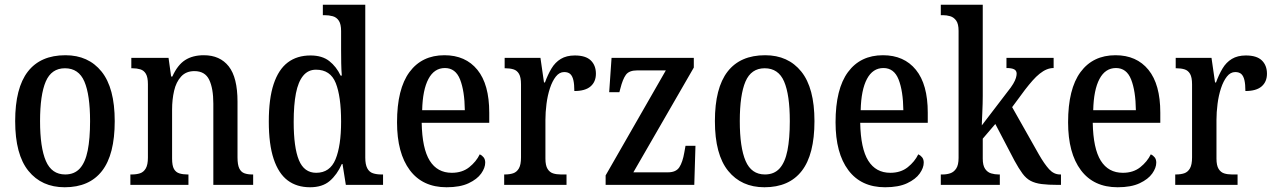

<svg xmlns="http://www.w3.org/2000/svg" viewBox="-20 -780 5378 810"><path d="M253 10Q156 10 100 -59Q44 -128 44 -269Q44 -409 97.5 -478Q151 -547 256 -547Q353 -547 408.5 -478Q464 -409 464 -269Q464 -128 410.5 -59Q357 10 253 10ZM255 -44Q294 -44 317 -69.5Q340 -95 350 -145Q360 -195 360 -269Q360 -380 336 -436Q312 -492 254 -492Q197 -492 173 -436Q149 -380 149 -269Q149 -158 173.5 -101Q198 -44 255 -44Z M530 0V-44H536Q556 -44 571 -49Q586 -54 595 -69.5Q604 -85 604 -115V-425Q604 -454 595.5 -468.5Q587 -483 572 -487.5Q557 -492 539 -492H534V-536H691L702 -457H707Q729 -506 761 -526.5Q793 -547 840 -547Q908 -547 945 -500Q982 -453 982 -351V-116Q982 -85 989.5 -69.5Q997 -54 1011 -49Q1025 -44 1043 -44H1048V0H880V-343Q880 -407 862.5 -443.5Q845 -480 800 -480Q765 -480 744 -457Q723 -434 714.5 -397Q706 -360 706 -318V-111Q706 -81 714 -67Q722 -53 737 -48.5Q752 -44 770 -44H775V0Z M1288 10Q1232 10 1193.5 -19Q1155 -48 1134.5 -109.5Q1114 -171 1114 -267Q1114 -364 1134.5 -425.5Q1155 -487 1194 -516.5Q1233 -546 1290 -546Q1339 -546 1369 -522.5Q1399 -499 1417 -461H1422Q1420 -485 1419.5 -513Q1419 -541 1419 -569V-649Q1419 -678 1409.5 -692.5Q1400 -707 1384 -711.5Q1368 -716 1349 -716H1342V-760H1521V-115Q1521 -86 1529.5 -70Q1538 -54 1553.5 -49Q1569 -44 1588 -44H1596V0H1439L1425 -88H1422Q1402 -43 1371 -16.5Q1340 10 1288 10ZM1314 -51Q1372 -51 1395.5 -108Q1419 -165 1419 -267Q1419 -373 1396.5 -429.5Q1374 -486 1313 -486Q1280 -486 1259 -460.5Q1238 -435 1228.5 -386.5Q1219 -338 1219 -266Q1219 -158 1241 -104.5Q1263 -51 1314 -51Z M1864 10Q1763 10 1709 -62Q1655 -134 1655 -264Q1655 -405 1707.5 -476Q1760 -547 1855 -547Q1944 -547 1994 -485.5Q2044 -424 2044 -305V-262H1759Q1761 -153 1793 -102Q1825 -51 1886 -51Q1930 -51 1959.5 -74.5Q1989 -98 2004 -129Q2013 -125 2020 -116.5Q2027 -108 2027 -94Q2027 -72 2010 -48Q1993 -24 1957 -7Q1921 10 1864 10ZM1941 -315Q1940 -396 1921 -444.5Q1902 -493 1857 -493Q1812 -493 1787.5 -447Q1763 -401 1761 -315Z M2107 0V-44H2110Q2130 -44 2145 -49Q2160 -54 2169 -69.5Q2178 -85 2178 -116V-424Q2178 -454 2169.5 -468.5Q2161 -483 2146 -487.5Q2131 -492 2112 -492H2109V-536H2260L2275 -432H2279Q2291 -465 2306.5 -491Q2322 -517 2346 -531.5Q2370 -546 2405 -546Q2451 -546 2472.5 -525Q2494 -504 2494 -469Q2494 -435 2471.5 -415.5Q2449 -396 2403 -396Q2403 -424 2399 -441.5Q2395 -459 2386 -467.5Q2377 -476 2360 -476Q2340 -476 2325 -457Q2310 -438 2300 -407.5Q2290 -377 2285.5 -341.5Q2281 -306 2281 -274V-111Q2281 -82 2290 -67.5Q2299 -53 2313.5 -48.5Q2328 -44 2346 -44H2370V0Z M2535 0V-40L2789 -483H2668Q2634 -483 2620.5 -464.5Q2607 -446 2597 -406L2593 -391H2550L2560 -536H2907V-495L2652 -53H2798Q2832 -53 2846 -74.5Q2860 -96 2867 -137L2872 -165H2914L2909 0Z M3205 10Q3108 10 3052 -59Q2996 -128 2996 -269Q2996 -409 3049.5 -478Q3103 -547 3208 -547Q3305 -547 3360.5 -478Q3416 -409 3416 -269Q3416 -128 3362.5 -59Q3309 10 3205 10ZM3207 -44Q3246 -44 3269 -69.5Q3292 -95 3302 -145Q3312 -195 3312 -269Q3312 -380 3288 -436Q3264 -492 3206 -492Q3149 -492 3125 -436Q3101 -380 3101 -269Q3101 -158 3125.5 -101Q3150 -44 3207 -44Z M3714 10Q3613 10 3559 -62Q3505 -134 3505 -264Q3505 -405 3557.5 -476Q3610 -547 3705 -547Q3794 -547 3844 -485.5Q3894 -424 3894 -305V-262H3609Q3611 -153 3643 -102Q3675 -51 3736 -51Q3780 -51 3809.5 -74.5Q3839 -98 3854 -129Q3863 -125 3870 -116.5Q3877 -108 3877 -94Q3877 -72 3860 -48Q3843 -24 3807 -7Q3771 10 3714 10ZM3791 -315Q3790 -396 3771 -444.5Q3752 -493 3707 -493Q3662 -493 3637.5 -447Q3613 -401 3611 -315Z M3949 0V-44H3958Q3974 -44 3989 -49Q4004 -54 4014 -69Q4024 -84 4024 -114V-650Q4024 -679 4014 -693Q4004 -707 3989 -711.5Q3974 -716 3958 -716H3949V-760H4126V-375Q4126 -362 4125.5 -342Q4125 -322 4124 -302Q4123 -282 4122.5 -267.5Q4122 -253 4122 -251L4229 -391Q4246 -412 4254.5 -426.5Q4263 -441 4266 -451.5Q4269 -462 4269 -469Q4269 -482 4258.5 -487.5Q4248 -493 4226 -493V-536H4425V-493Q4410 -493 4395.5 -487Q4381 -481 4366 -469Q4351 -457 4336 -440Q4321 -423 4304 -401L4250 -328L4363 -128Q4386 -88 4406 -66Q4426 -44 4452 -44H4456V0H4444Q4402 0 4374.5 -3.5Q4347 -7 4328 -17Q4309 -27 4293.5 -48Q4278 -69 4260 -102L4179 -257L4126 -195V-111Q4126 -82 4136 -67.5Q4146 -53 4161.5 -48.5Q4177 -44 4192 -44H4198V0Z M4695 10Q4594 10 4540 -62Q4486 -134 4486 -264Q4486 -405 4538.5 -476Q4591 -547 4686 -547Q4775 -547 4825 -485.5Q4875 -424 4875 -305V-262H4590Q4592 -153 4624 -102Q4656 -51 4717 -51Q4761 -51 4790.5 -74.5Q4820 -98 4835 -129Q4844 -125 4851 -116.5Q4858 -108 4858 -94Q4858 -72 4841 -48Q4824 -24 4788 -7Q4752 10 4695 10ZM4772 -315Q4771 -396 4752 -444.5Q4733 -493 4688 -493Q4643 -493 4618.5 -447Q4594 -401 4592 -315Z M4938 0V-44H4941Q4961 -44 4976 -49Q4991 -54 5000 -69.5Q5009 -85 5009 -116V-424Q5009 -454 5000.5 -468.5Q4992 -483 4977 -487.5Q4962 -492 4943 -492H4940V-536H5091L5106 -432H5110Q5122 -465 5137.5 -491Q5153 -517 5177 -531.5Q5201 -546 5236 -546Q5282 -546 5303.5 -525Q5325 -504 5325 -469Q5325 -435 5302.5 -415.5Q5280 -396 5234 -396Q5234 -424 5230 -441.5Q5226 -459 5217 -467.5Q5208 -476 5191 -476Q5171 -476 5156 -457Q5141 -438 5131 -407.5Q5121 -377 5116.5 -341.5Q5112 -306 5112 -274V-111Q5112 -82 5121 -67.5Q5130 -53 5144.5 -48.5Q5159 -44 5177 -44H5201V0Z"/></svg>

Font: Noto Serif Khmer Condensed Medium
Style: Regular
Weight: 500
Width: 3
Designer: Danh Hong and the Monotype Design Team
Foundry: Monotype Imaging Inc.
Version: Version 2.004